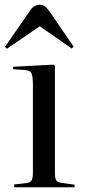

<svg xmlns="http://www.w3.org/2000/svg" viewBox="-20 -791 364 811"><path d="M40 0V-12L93 -18Q109 -20 114 -30Q119 -40 119 -66V-433Q119 -469 113 -481.5Q107 -494 85 -495L35 -499L36 -509L205 -518L212 -513V-62Q212 -39 217 -30Q222 -21 237 -19L295 -11V0ZM9 -585 1 -593 109 -749Q117 -761 127.5 -766Q138 -771 148 -771Q159 -771 168 -765.5Q177 -760 189 -743L291 -594L283 -586L148 -680Z"/></svg>

Font: Literata 72pt
Style: Regular
Weight: 400
Designer: Latin by Veronika Burian and Jose Scaglione. Greek by Irene Vlachou. Cyrillic by Vera Evstafieva.
Foundry: TypeTogether
Version: Version 3.002